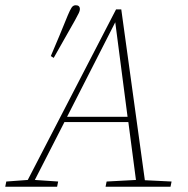

<svg xmlns="http://www.w3.org/2000/svg" viewBox="-47 -713 718 733"><path d="M209 -267H440L393 -628ZM-27 0 -23 -20 59 -26 396 -677H416L506 -25L608 -20L604 0H356L360 -20L472 -26L443 -247H199L86 -26L175 -20L171 0ZM147 -499Q164 -538 180 -577Q196 -616 212 -655Q220 -674 226 -683.5Q232 -693 242 -693Q258 -693 258 -678Q258 -672 254 -663.5Q250 -655 239 -635Q219 -599 198.5 -563.5Q178 -528 158 -492Z"/></svg>

Font: Source Serif Pro ExtraLight
Style: Italic
Weight: 200
Italic angle: -12°
Designer: Frank Grießhammer
Foundry: Adobe Systems Incorporated
Version: Version 3.001;hotconv 1.0.111;makeotfexe 2.5.65597